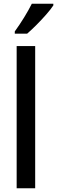

<svg xmlns="http://www.w3.org/2000/svg" viewBox="-20 -1006 305 1026"><path d="M168 0H69V-760H168ZM265 -977Q252 -957 227 -928.5Q202 -900 174.5 -872.5Q147 -845 125 -826H59V-838Q85 -874 109 -913Q133 -952 150 -986H265Z"/></svg>

Font: Noto Sans Gurmukhi Condensed Medium
Style: Regular
Weight: 500
Width: 3
Designer: Jelle Bosma - Monotype Design Team
Foundry: Monotype Imaging Inc.
Version: Version 2.004; ttfautohint (v1.8.4.7-5d5b)